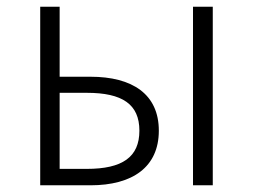

<svg xmlns="http://www.w3.org/2000/svg" viewBox="-20 -553 754 573"><path d="M100 0H250C375 0 454 -54 454 -163C454 -272 375 -324 250 -324H158V-533H100ZM158 -49V-276H239C345 -276 396 -242 396 -163C396 -84 345 -49 239 -49ZM556 0H615V-533H556Z"/></svg>

Font: Genne Gothic Light
Style: Regular
Weight: 300
Designer: Ryoko NISHIZUKA (kana & ideographs); Paul D. Hunt (Latin, Greek & Cyrillic); Wenlong ZHANG (bopomofo); Sandoll Communica
Foundry: Adobe Systems Incorporated
Version: Version 1.004;PS 1.004;hotconv 16.6.51;makeotf.lib2.5.65220